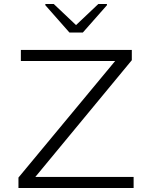

<svg xmlns="http://www.w3.org/2000/svg" viewBox="-20 -937 752 957"><path d="M72 0V-52L554 -633H84V-688H637V-637L156 -55H646V0ZM326 -775 206 -911V-917H248L359 -812L470 -917H513V-911L393 -775Z"/></svg>

Font: Saira Expanded Light
Style: Regular
Weight: 300
Width: 7
Designer: Hector Gatti with collaboration of the Omnibus-Type team
Foundry: Omnibus-Type
Version: Version 1.101